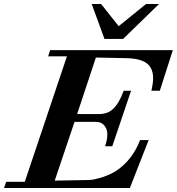

<svg xmlns="http://www.w3.org/2000/svg" viewBox="-66 -941 885 961"><path d="M799 -690 734 -487H692Q695 -501 696.5 -511Q698 -521 699 -527Q705 -577 685 -607Q657 -649 563 -650L414 -653L320 -370H427Q473 -370 499 -395Q530 -423 553 -487H590L496 -209H460Q480 -269 464.5 -300Q449 -331 414 -331H307L208 -37L376 -40Q390 -40 408.5 -44Q427 -48 449 -55Q493 -70 520 -89Q598 -143 635 -240H678L584 0H-46L-35 -31H58L269 -659H175L185 -690ZM393 -921H440L528 -810L665 -921H730L550 -746H457Z"/></svg>

Font: DG Didot
Style: Bold Italic
Weight: 700
Designer: David Gatwood, Takis Katsoulidis, and George D. Matthiopoulos
Foundry: David Gatwood
Version: Version 1.0